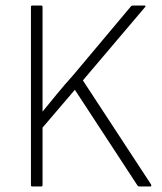

<svg xmlns="http://www.w3.org/2000/svg" viewBox="-20 -675 585 695"><path d="M97 0Q92 0 92 -5V-650Q92 -655 97 -655H128Q134 -655 134 -650V-421Q134 -385 134 -347Q134 -309 134 -271Q161 -304 188.5 -337.5Q216 -371 245 -403L454 -652Q457 -655 461 -655H502Q505 -655 506.5 -653.5Q508 -652 504 -648L280 -384L527 -7Q528 -4 527.5 -2Q527 0 524 0H484Q480 0 478 -3L251 -350L134 -213V-5Q134 0 128 0Z"/></svg>

Font: Sofia Sans Semi Condensed ExtraLight
Style: Regular
Weight: 250
Version: Version 4.100